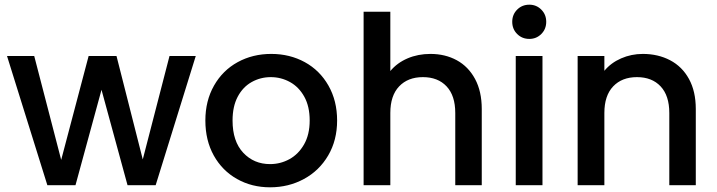

<svg xmlns="http://www.w3.org/2000/svg" viewBox="-20 -790 3058 819"><path d="M815 -551 644 0H524L413 -407L302 0H182L10 -551H126L241 -108L358 -551H477L589 -110L703 -551Z M856 -276Q856 -360 893 -425Q930 -490 994 -525Q1058 -560 1137 -560Q1216 -560 1280 -525Q1344 -490 1381 -425Q1418 -360 1418 -276Q1418 -192 1380 -127Q1342 -62 1276.5 -26.5Q1211 9 1132 9Q1054 9 991 -26.5Q928 -62 892 -126.5Q856 -191 856 -276ZM1301 -276Q1301 -336 1278 -377.5Q1255 -419 1217 -440Q1179 -461 1135 -461Q1091 -461 1053.5 -440Q1016 -419 994 -377.5Q972 -336 972 -276Q972 -187 1017.5 -138.5Q1063 -90 1132 -90Q1176 -90 1214.5 -111Q1253 -132 1277 -174Q1301 -216 1301 -276Z M2035 -325V0H1922V-308Q1922 -382 1885 -421.5Q1848 -461 1784 -461Q1720 -461 1682.5 -421.5Q1645 -382 1645 -308V0H1531V-740H1645V-487Q1674 -522 1718.5 -541Q1763 -560 1816 -560Q1879 -560 1928.5 -533Q1978 -506 2006.5 -453Q2035 -400 2035 -325Z M2165 -697Q2165 -728 2186 -749Q2207 -770 2238 -770Q2268 -770 2289 -749Q2310 -728 2310 -697Q2310 -666 2289 -645Q2268 -624 2238 -624Q2207 -624 2186 -645Q2165 -666 2165 -697ZM2294 -551V0H2180V-551Z M2948 -325V0H2835V-308Q2835 -382 2798 -421.5Q2761 -461 2697 -461Q2633 -461 2595.5 -421.5Q2558 -382 2558 -308V0H2444V-551H2558V-488Q2586 -522 2629.5 -541Q2673 -560 2722 -560Q2787 -560 2838.5 -533Q2890 -506 2919 -453Q2948 -400 2948 -325Z"/></svg>

Font: IBM-Poppins
Style: Poppins-Medium
Weight: 500
Designer: Mike Abbink, Paul van der Laan, Pieter van Rosmalen, Ben Mitchell, Mark Frömberg
Foundry: Bold Monday
Version: Version 1.1